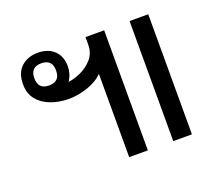

<svg xmlns="http://www.w3.org/2000/svg" viewBox="-99 -695 938 831"><g transform="rotate(-20 370.0 -280.0)"><path d="M364 0V-384Q339 -357 294 -341.5Q249 -326 206 -326Q162 -326 124 -340Q86 -354 63 -382Q40 -410 40 -453Q40 -506 70 -533Q100 -560 145 -560Q193 -560 221 -533.5Q249 -507 249 -460Q249 -446 244.5 -429Q240 -412 229 -396Q253 -398 285 -412Q317 -426 340.5 -452.5Q364 -479 364 -519V-553H450V0ZM567 0V-553H653V0ZM145 -410Q195 -410 195 -461Q195 -512 145 -512Q95 -512 95 -461Q95 -410 145 -410Z"/></g></svg>

Font: Noto Sans Thai Looped
Style: Regular
Weight: 400
Designer: Sasikarn Vongin, Ben Mitchell
Foundry: The Fontpad Ltd
Version: Version 1.001; ttfautohint (v1.8.4.7-5d5b)